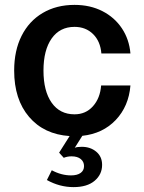

<svg xmlns="http://www.w3.org/2000/svg" viewBox="-20 -543 588 786"><path d="M394 -193H514Q507 -108 454 -52Q401 4 317 13L286 62Q295 58 315 58Q350 58 374 78Q398 98 398 132Q398 171 367.5 197Q337 223 281 223Q224 223 172 194L192 154Q231 175 271 175Q296 175 310 165Q324 155 324 137Q324 119 310.5 108Q297 97 273 97Q256 97 241 103L222 82L265 14Q160 7 99 -64.5Q38 -136 38 -254Q38 -336 68.5 -396.5Q99 -457 155 -490Q211 -523 285 -523Q349 -523 399 -497.5Q449 -472 479 -427Q509 -382 514 -324H395Q391 -374 361 -403.5Q331 -433 285 -433Q225 -433 191.5 -385.5Q158 -338 158 -254Q158 -170 191.5 -122.5Q225 -75 285 -75Q331 -75 360.5 -108Q390 -141 394 -193Z"/></svg>

Font: CST
Style: Medium
Weight: 500
Version: Version 1.00